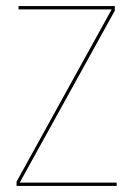

<svg xmlns="http://www.w3.org/2000/svg" viewBox="-20 -612 458 632"><path d="M34.5 0H364V-11H45.5V-12L358 -577V-592H41V-581H347.5L34.5 -14Z"/></svg>

Font: Anybody UltraCondensed Thin Thin
Style: Regular
Weight: 250
Version: Version 1.111